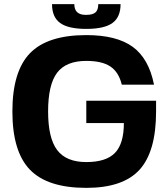

<svg xmlns="http://www.w3.org/2000/svg" viewBox="-20 -890 816 930"><path d="M398 -294V-402H736V-350Q736 -156 656 -68Q576 20 398 20Q210 20 125 -68Q40 -156 40 -350Q40 -544 125 -632Q210 -720 398 -720Q545 -720 623 -663Q701 -606 726 -480H570Q555 -541 514.5 -568Q474 -595 398 -595Q300 -595 256.5 -537.5Q213 -480 213 -350Q213 -221 257 -163Q301 -105 398 -105Q494 -105 537 -149.5Q580 -194 580 -294ZM564 -870Q564 -807 524.5 -778.5Q485 -750 398 -750Q311 -750 271.5 -778.5Q232 -807 232 -870H340Q340 -819 393 -818H398Q429 -818 442.5 -830Q456 -842 456 -870Z"/></svg>

Font: Fivo Sans
Style: Regular
Weight: 700
Designer: Alexander Slobzheninov
Foundry: Alexander Slobzheninov
Version: 1.0